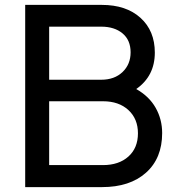

<svg xmlns="http://www.w3.org/2000/svg" viewBox="-20 -765 732 785"><path d="M83 0H397Q511 0 577 -59Q643 -118 643 -221Q643 -277 616.5 -324Q590 -371 537 -401Q613 -454 613 -550Q613 -639 554.5 -692Q496 -745 396 -745H83ZM181 -439V-656H394Q448 -656 481 -628.5Q514 -601 514 -551Q514 -502 481 -470.5Q448 -439 394 -439ZM181 -90V-351H401Q466 -351 505 -315Q544 -279 544 -220Q544 -160 505 -125Q466 -90 401 -90Z"/></svg>

Font: Plus Jakarta Sans Medium
Style: Regular
Weight: 500
Designer: Gumpita Rahayu
Foundry: Tokotype
Version: Version 2.004; ttfautohint (v1.8.3)